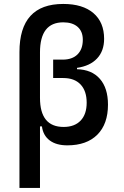

<svg xmlns="http://www.w3.org/2000/svg" viewBox="-20 -723 626 968"><path d="M78.1 224.6V-460.4Q78.1 -703.1 298.8 -703.1Q397 -703.1 450.9 -657Q504.9 -610.8 504.9 -527.3Q504.9 -465.8 469.2 -428Q433.6 -390.1 368.2 -380.9V-374Q442.9 -372.1 483.6 -325.4Q524.4 -278.8 524.4 -195.3Q524.4 -97.7 470.7 -43.9Q417 9.8 319.3 9.8Q263.7 9.8 230.5 -15.1Q197.3 -40 191.4 -85.9H181.6V224.6ZM298.8 -610.4Q181.6 -610.4 181.6 -459V-229.5Q181.6 -83 300.8 -83Q356 -83 386.5 -115Q417 -147 417 -205.1Q417 -264.6 386.2 -297.1Q355.5 -329.6 298.8 -329.6H248V-422.4H295.9Q344.2 -422.4 370.8 -448.7Q397.5 -475.1 397.5 -522.5Q397.5 -564.5 371.6 -587.4Q345.7 -610.4 298.8 -610.4Z"/></svg>

Font: Caskaydia Cove
Style: Regular
Weight: 400
Monospace: yes
Designer: Aaron Bell
Foundry: Saja Typeworks
Version: Version 4.300; ttfautohint (v1.8.3)